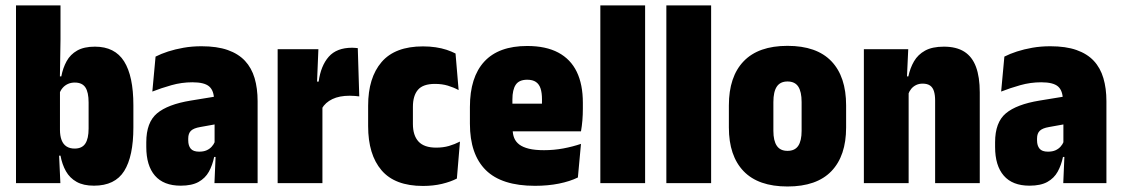

<svg xmlns="http://www.w3.org/2000/svg" viewBox="-20 -681 4170 714"><path d="M329.5 9.5Q290 9.5 264.8 -4.8Q239.5 -19 225.2 -44.2Q211 -69.5 205 -102H163L203 -198Q203 -176 209 -160.2Q215 -144.5 227.2 -136.5Q239.5 -128.5 257.5 -128.5Q285 -128.5 297.2 -147Q309.5 -165.5 309.5 -203V-300Q309.5 -338 297.5 -356Q285.5 -374 258 -374Q244 -374 232.5 -368.8Q221 -363.5 213 -354.2Q205 -345 201 -333L172 -397H208Q214 -428.5 227.8 -453.5Q241.5 -478.5 267 -493Q292.5 -507.5 333 -507.5Q407 -507.5 441.5 -452.8Q476 -398 476 -289.5V-207Q476 -99.5 441.8 -45Q407.5 9.5 329.5 9.5ZM39.5 0V-661H205V-535L202.5 -377L203 -364V-134.5L199 -119.5L204.5 0Z M777.5 0 782.5 -117 778 -119V-293.5L776 -308.5Q776 -343.5 758.2 -359.2Q740.5 -375 695.5 -375Q655.5 -375 617.5 -364.2Q579.5 -353.5 546.5 -340.5L558.5 -470.5Q579 -481 605.2 -489.5Q631.5 -498 662.8 -503.5Q694 -509 729.5 -509Q787 -509 826.8 -495Q866.5 -481 891 -454.8Q915.5 -428.5 926.8 -390.5Q938 -352.5 938 -304.5V0ZM652 9.5Q588.5 9.5 556.2 -27.8Q524 -65 524 -134.5V-152Q524 -226 564 -259.5Q604 -293 689.5 -307L790.5 -323.5L804.5 -223L724 -208.5Q700.5 -204.5 690.2 -194.8Q680 -185 680 -166V-159Q680 -139.5 689.2 -128.2Q698.5 -117 720.5 -117Q737 -117 748.2 -122Q759.5 -127 767.2 -135.5Q775 -144 779 -154L800 -97.5H776.5Q770 -66.5 756.8 -42.5Q743.5 -18.5 718.5 -4.5Q693.5 9.5 652 9.5Z M1177 -277.5 1122.5 -377.5H1165Q1173 -436.5 1202.5 -470Q1232 -503.5 1289.5 -503.5Q1295 -503.5 1299.8 -503Q1304.5 -502.5 1310.5 -502L1316 -322.5Q1309.5 -323.5 1299.8 -324.2Q1290 -325 1280.5 -325Q1242 -325 1216 -312.5Q1190 -300 1177 -277.5ZM1012.5 0V-498H1164L1157.5 -339.5H1179V0Z M1553 10.5Q1448.5 10.5 1398.8 -47.8Q1349 -106 1349 -212V-288Q1349 -392 1399 -450.2Q1449 -508.5 1553 -508.5Q1578 -508.5 1600 -505.2Q1622 -502 1640.8 -495.8Q1659.5 -489.5 1674 -482L1685.5 -346Q1667 -356 1645.5 -362.5Q1624 -369 1597.5 -369Q1553 -369 1534.2 -347Q1515.5 -325 1515.5 -283.5V-220Q1515.5 -177.5 1536.2 -154.8Q1557 -132 1602 -132Q1628 -132 1649.5 -138.2Q1671 -144.5 1690.5 -154.5L1679 -17Q1656 -5 1623.5 2.8Q1591 10.5 1553 10.5Z M1969.5 10Q1845.5 10 1786.5 -48.5Q1727.5 -107 1727.5 -221V-283Q1727.5 -394 1781 -452Q1834.5 -510 1940.5 -510Q2010 -510 2056 -485.5Q2102 -461 2124.8 -414Q2147.5 -367 2147.5 -299V-276.5Q2147.5 -255 2145.8 -233.5Q2144 -212 2140.5 -192.5H1994Q1995 -230 1995.2 -260Q1995.5 -290 1995.5 -311.5Q1995.5 -336 1990.2 -352Q1985 -368 1973 -376.2Q1961 -384.5 1940.5 -384.5Q1910.5 -384.5 1898 -366Q1885.5 -347.5 1885.5 -311V-254L1886.5 -232V-199.5Q1886.5 -182 1892.2 -167.8Q1898 -153.5 1911.2 -143.5Q1924.5 -133.5 1946.8 -128Q1969 -122.5 2003 -122.5Q2040 -122.5 2074.8 -129Q2109.5 -135.5 2140.5 -146L2129 -21Q2099.5 -6.5 2058.5 1.8Q2017.5 10 1969.5 10ZM1822.5 -192.5V-295.5H2106V-192.5Z M2212.5 0V-661H2379V0Z M2458 0V-661H2624.5V0Z M2908.5 12.5Q2800 12.5 2745.2 -44.5Q2690.5 -101.5 2690.5 -207V-289Q2690.5 -396 2745.5 -453.2Q2800.5 -510.5 2908.5 -510.5Q3017 -510.5 3071.8 -453.2Q3126.5 -396 3126.5 -289V-207Q3126.5 -101.5 3071.8 -44.5Q3017 12.5 2908.5 12.5ZM2908.5 -120Q2936 -120 2948.5 -138.8Q2961 -157.5 2961 -194.5V-301.5Q2961 -340 2948.5 -359Q2936 -378 2908.5 -378Q2881.5 -378 2868.8 -359Q2856 -340 2856 -301.5V-194.5Q2856 -157.5 2868.8 -138.8Q2881.5 -120 2908.5 -120Z M3457.5 0V-307.5Q3457.5 -327.5 3453.2 -341.5Q3449 -355.5 3438.8 -362.8Q3428.5 -370 3411 -370Q3397.5 -370 3386.8 -364.8Q3376 -359.5 3368.8 -350.8Q3361.5 -342 3357.5 -330.5L3328 -397H3358Q3364.5 -428 3379 -453Q3393.5 -478 3420.2 -492.8Q3447 -507.5 3490 -507.5Q3536.5 -507.5 3566 -488.8Q3595.5 -470 3609.5 -432.2Q3623.5 -394.5 3623.5 -337.5V0ZM3192.5 0V-498H3357.5L3352 -378.5L3359 -369.5V0Z M3934 0 3939 -117 3934.5 -119V-293.5L3932.5 -308.5Q3932.5 -343.5 3914.8 -359.2Q3897 -375 3852 -375Q3812 -375 3774 -364.2Q3736 -353.5 3703 -340.5L3715 -470.5Q3735.5 -481 3761.8 -489.5Q3788 -498 3819.2 -503.5Q3850.5 -509 3886 -509Q3943.5 -509 3983.2 -495Q4023 -481 4047.5 -454.8Q4072 -428.5 4083.2 -390.5Q4094.5 -352.5 4094.5 -304.5V0ZM3808.5 9.5Q3745 9.5 3712.8 -27.8Q3680.5 -65 3680.5 -134.5V-152Q3680.5 -226 3720.5 -259.5Q3760.5 -293 3846 -307L3947 -323.5L3961 -223L3880.5 -208.5Q3857 -204.5 3846.8 -194.8Q3836.5 -185 3836.5 -166V-159Q3836.5 -139.5 3845.8 -128.2Q3855 -117 3877 -117Q3893.5 -117 3904.8 -122Q3916 -127 3923.8 -135.5Q3931.5 -144 3935.5 -154L3956.5 -97.5H3933Q3926.5 -66.5 3913.2 -42.5Q3900 -18.5 3875 -4.5Q3850 9.5 3808.5 9.5Z"/></svg>

Font: Anek Odia SemiCondensed ExtraBold
Style: Regular
Weight: 800
Width: 4
Designer: Yesha Goshar & Mahesh Sahu (Odia), Yesha Goshar (Latin)
Foundry: Ek Type
Version: Version 1.003